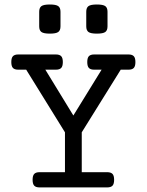

<svg xmlns="http://www.w3.org/2000/svg" viewBox="-20 -817 640 837"><path d="M570.3 -546.4Q570.3 -528.3 563.2 -520.8Q556.2 -513.2 539.6 -513.2H506.3L336.4 -240.2V-66.4H446.8Q463.4 -66.4 470.5 -58.8Q477.5 -51.3 477.5 -33.2Q477.5 -15.1 470.5 -7.6Q463.4 0 446.8 0H152.8Q136.2 0 129.2 -7.6Q122.1 -15.1 122.1 -33.2Q122.1 -51.3 129.2 -58.8Q136.2 -66.4 152.8 -66.4H263.2V-240.2L94.2 -513.2H60.1Q43.5 -513.2 36.4 -520.8Q29.3 -528.3 29.3 -546.4Q29.3 -564.5 36.4 -572Q43.5 -579.6 60.1 -579.6H223.1Q239.7 -579.6 246.8 -572Q253.9 -564.5 253.9 -546.4Q253.9 -528.3 246.8 -520.8Q239.7 -513.2 223.1 -513.2H177.7L299.8 -313.5L422.9 -513.2H391.1Q374.5 -513.2 367.4 -520.8Q360.4 -528.3 360.4 -546.4Q360.4 -564.5 367.4 -572Q374.5 -579.6 391.1 -579.6H539.6Q556.2 -579.6 563.2 -572Q570.3 -564.5 570.3 -546.4ZM243.7 -765.6V-702.1Q243.7 -684.6 233.9 -677.5Q224.1 -670.4 197.3 -670.4Q170.4 -670.4 160.6 -677.5Q150.9 -684.6 150.9 -702.1V-765.6Q150.9 -783.2 160.6 -790.3Q170.4 -797.4 197.3 -797.4Q224.1 -797.4 233.9 -790.3Q243.7 -783.2 243.7 -765.6ZM448.7 -765.6V-702.1Q448.7 -684.6 439 -677.5Q429.2 -670.4 402.3 -670.4Q375.5 -670.4 365.7 -677.5Q356 -684.6 356 -702.1V-765.6Q356 -783.2 365.7 -790.3Q375.5 -797.4 402.3 -797.4Q429.2 -797.4 439 -790.3Q448.7 -783.2 448.7 -765.6Z"/></svg>

Font: Courier Prime
Style: Regular
Weight: 400
Designer: Alan Dague-Greene, Quote-Unquote Apps
Foundry: Quote-Unquote Apps
Version: Version 3.018